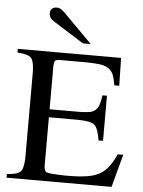

<svg xmlns="http://www.w3.org/2000/svg" viewBox="-59 -937 730 983"><g transform="rotate(5 305.5 -445.0)"><path d="M597.2 -168.9 551.8 0H12.2V-19Q65.9 -22 81.8 -38.6Q97.7 -55.2 99.1 -108.9V-553.2Q97.7 -607.4 82.3 -623.5Q66.9 -639.6 12.2 -643.1V-662.1H543L545.9 -519H521Q514.6 -554.7 507.3 -573Q500 -591.3 482.4 -603.8Q464.8 -616.2 439.9 -619.6Q415 -623 369.1 -624H233.9Q212.9 -624 207.5 -618.2Q202.1 -612.3 201.2 -589.8V-368.2H355Q388.7 -369.1 406.2 -372.1Q423.8 -375 436.5 -386Q449.2 -397 454.6 -413.8Q460 -430.7 464.8 -462.9H487.8V-231H464.8Q455.1 -293 436.3 -309.3Q417.5 -325.7 355 -327.1H201.2V-80.1Q201.2 -50.8 214.8 -44.9Q228.5 -39.1 306.2 -37.1H333Q406.7 -37.6 448.2 -48.8Q489.7 -60.1 517.1 -87.2Q544.4 -114.3 568.8 -168.9ZM381.8 -719.2H341.8L188 -815.9Q159.2 -833 159.2 -858.9Q159.2 -873 168.2 -881.6Q177.2 -890.1 192.9 -890.1Q204.1 -890.1 212.2 -885.5Q220.2 -880.9 234.9 -867.2Z"/></g></svg>

Font: Accordance
Style: Regular
Weight: 400
Version: Version 1.1 (build May 11, 2018) Miklal Software Solutions, 